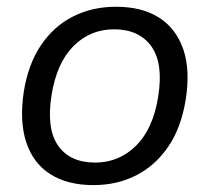

<svg xmlns="http://www.w3.org/2000/svg" viewBox="-20 -531 611 560"><path d="M252.2 8.9Q177.1 8.9 126.8 -23Q76.6 -54.9 56.5 -116.1Q36.4 -177.3 49.4 -263.8Q62.4 -344.2 99.7 -399.5Q137.1 -454.8 193.2 -483Q249.2 -511.3 318.5 -511.3Q394.6 -511.3 444.4 -479.3Q494.1 -447.4 514.8 -386.5Q535.4 -325.5 521.4 -239.1Q508.4 -158.6 470.8 -103.3Q433.1 -48.1 377.3 -19.6Q321.5 8.9 252.2 8.9ZM257.6 -56.8Q326.8 -56.8 376.6 -105.8Q426.3 -154.8 441.4 -249.1Q457 -346.6 421.2 -396.1Q385.4 -445.5 312.6 -445.5Q243 -445.5 194.2 -396.5Q145.5 -347.5 130.4 -253.8Q114.8 -156.2 149.3 -106.5Q183.9 -56.8 257.6 -56.8Z"/></svg>

Font: Mulish ExtraLight
Style: Italic
Weight: 200
Italic angle: -9°
Designer: Vernon Adams
Foundry: Vernon Adams
Version: Version 3.603